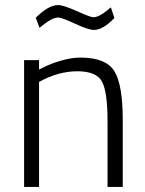

<svg xmlns="http://www.w3.org/2000/svg" viewBox="-20 -737 573 757"><path d="M75 0V-500H134V-463L157 -474Q180 -486 221 -498Q262 -510 297 -510Q397 -510 430.5 -457Q464 -404 464 -263Q464 -263 464 0H404V-260Q404 -375 382 -415.5Q360 -456 285 -456Q210 -456 134 -414V0ZM350 -619Q329 -619 276 -643.5Q223 -668 210 -668Q187 -668 149 -638L136 -627L121 -667Q171 -717 209 -717Q230 -717 283.5 -693Q337 -669 348 -669Q370 -669 405 -698L417 -708L431 -666Q386 -619 350 -619Z"/></svg>

Font: Titillium Web
Style: Light
Weight: 300
Version: Version 1.001;PS 57.000;hotconv 1.0.70;makeotf.lib2.5.55311